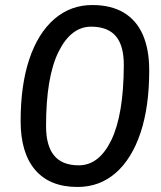

<svg xmlns="http://www.w3.org/2000/svg" viewBox="-20 -734 640 763"><path d="M288 9Q178 9 120 -58.5Q62 -126 62 -253Q62 -396 96.5 -499Q131 -602 195.5 -658Q260 -714 347 -714Q421 -714 471.5 -684Q522 -654 547.5 -596Q573 -538 573 -454Q573 -310 538.5 -206.5Q504 -103 440 -47Q376 9 288 9ZM293 -77Q374 -77 422.5 -177.5Q471 -278 472 -472Q473 -551 441 -589.5Q409 -628 342 -628Q262 -628 212.5 -528Q163 -428 163 -233Q163 -155 195 -116Q227 -77 293 -77Z"/></svg>

Font: Nunito Sans 12pt ExtraLight 12pt SemiBold
Style: Italic
Weight: 600
Italic angle: -9°
Version: Version 3.101;gftools[0.9.27]